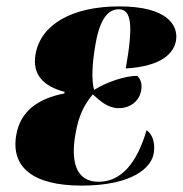

<svg xmlns="http://www.w3.org/2000/svg" viewBox="-20 -570 571 600"><path d="M235 10C393 10 456 -46 461 -95C465 -124 456 -152 438 -163C409 -64 361 -2 288 -2C218 -2 200 -64 216 -152C226 -213 247 -248 270 -275C295 -252 319 -232 351 -232C389 -232 416 -256 421 -287C425 -307 420 -322 409 -333C372 -333 316 -315 274 -289C266 -318 267 -369 279 -435C293 -513 319 -541 351 -541C391 -541 397 -492 373 -356C488 -363 523 -405 530 -443C538 -491 503 -550 353 -550C204 -550 107 -493 91 -400C80 -337 116 -300 182 -283L181 -278C99 -262 44 -223 31 -149C13 -49 81 10 235 10Z"/></svg>

Font: Noto Serif Display SemiCondensed Black
Style: Italic
Weight: 900
Width: 4
Italic angle: -12°
Designer: Monotype Design Team
Foundry: Monotype Imaging Inc.
Version: Version 2.009